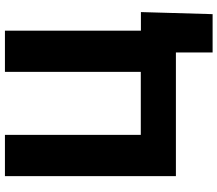

<svg xmlns="http://www.w3.org/2000/svg" viewBox="-74 -694 924 817"><g transform="rotate(-90 388.5 -286.0)"><path d="M666 0H46.9V-727.5H222.7V-149.4H490.7V-727.5H666ZM573.2 156.2V0H528.8V-148.9H745.1L736.3 156.2Z"/></g></svg>

Font: Inter Display ExtraBold
Style: Regular
Weight: 800
Designer: Rasmus Andersson
Foundry: rsms
Version: Version 4.000;git-a52131595